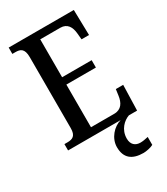

<svg xmlns="http://www.w3.org/2000/svg" viewBox="-229 -814 1004 1154"><g transform="rotate(-30 273.0 -237.0)"><path d="M29 0H394C342 14 293 68 293 130C293 206 337 240 415 240C433 240 466 234 484 224V169C463 174 445 177 430 177C396 177 370 158 370 115C370 52 414 13 451 0H508L513 -176H462L456 -133C450 -89 430 -52 379 -52H218V-348H423V-399H218V-662H357C406 -662 425 -626 429 -581L433 -538H485L481 -714H29V-670H50C83 -670 110 -662 110 -601V-108C110 -55 86 -44 50 -44H29Z"/></g></svg>

Font: Noto Serif Thai Condensed Medium
Style: Regular
Weight: 500
Width: 3
Designer: Monotype Design Team
Foundry: Monotype Imaging Inc.
Version: Version 2.002